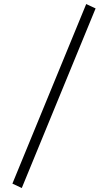

<svg xmlns="http://www.w3.org/2000/svg" viewBox="-20 -860 540 960"><path d="M411.1 -839.8 458 -817.9 88.9 80.1 42 58.1Z"/></svg>

Font: BIZ UDPMincho
Style: Regular
Weight: 400
Designer: TypeBank Co., Ltd.
Foundry: Morisawa Inc.
Version: Version 1.06